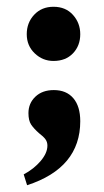

<svg xmlns="http://www.w3.org/2000/svg" viewBox="-20 -416 307 567"><path d="M217 -58Q217 80 60 131L50 99Q80 83 100 59.5Q120 36 120 14Q120 3 114 -5Q108 -13 96 -22Q80 -36 72 -48Q64 -60 64 -82Q64 -111 84.5 -130.5Q105 -150 139 -150Q176 -150 196.5 -126Q217 -102 217 -58ZM59 -315Q59 -349 81 -372.5Q103 -396 138 -396Q174 -396 195.5 -372Q217 -348 217 -315Q217 -281 195.5 -258.5Q174 -236 138 -236Q106 -236 82.5 -258.5Q59 -281 59 -315Z"/></svg>

Font: FFF_NEPSZA-BADSAG Bold
Style: Regular
Weight: 700
Designer: bBox Type GmbH
Foundry: bBox Type GmbH
Version: Version 0.002